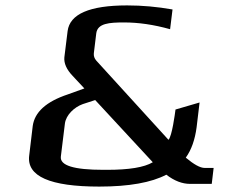

<svg xmlns="http://www.w3.org/2000/svg" viewBox="-20 -680 835 710"><path d="M332 -310 545 -80C513 -61 457 -52 376 -52H362C253 -52 201 -68 205 -101L220 -223C224 -255 255 -284 286 -295ZM718 -301 629 -275C627 -259 616 -176 603 -163L336 -456C329 -464 326 -473 327 -483L336 -557C341 -594 384 -597 439 -597C492 -597 548 -589 609 -572L618 -645C561 -655 506 -660 450 -660C311 -660 238 -628 230 -565L218 -468C216 -446 226 -423 249 -399L292 -353L231 -331C150 -304 108 -265 101 -214L88 -105C78 -28 165 10 347 10C457 10 540 -5 595 -34C625 -11 654 0 683 0H763L770 -59H737C720 -59 697 -72 667 -97C688 -126 701 -164 707 -209Z"/></svg>

Font: Gamestation Extended
Style: Italic
Weight: 400
Width: 7
Designer: Jonas Hecksher
Foundry: Jonas Hecksher, Playtypeª, e-types AS
Version: Version 1.003